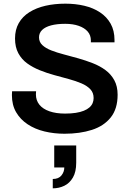

<svg xmlns="http://www.w3.org/2000/svg" viewBox="-20 -718 707 1048"><path d="M332 12Q275 12 223 -0.5Q171 -13 131 -39.5Q91 -66 68 -105.5Q45 -145 45 -199Q45 -205 45.5 -211Q46 -217 46 -220H177Q177 -218 176.5 -212.5Q176 -207 176 -203Q176 -170 195 -146.5Q214 -123 250 -110.5Q286 -98 335 -98Q368 -98 393.5 -102Q419 -106 437.5 -113.5Q456 -121 468 -131.5Q480 -142 485.5 -155Q491 -168 491 -183Q491 -212 473 -231Q455 -250 424.5 -263Q394 -276 355.5 -286.5Q317 -297 276.5 -308Q236 -319 197.5 -334.5Q159 -350 128.5 -372Q98 -394 80 -427.5Q62 -461 62 -508Q62 -556 82.5 -592Q103 -628 140.5 -651.5Q178 -675 228 -686.5Q278 -698 337 -698Q392 -698 440.5 -686.5Q489 -675 526 -650.5Q563 -626 584 -588.5Q605 -551 605 -499V-487H476V-497Q476 -526 458.5 -546Q441 -566 409.5 -577Q378 -588 336 -588Q291 -588 259 -579.5Q227 -571 210 -554.5Q193 -538 193 -514Q193 -489 211 -472Q229 -455 259.5 -443Q290 -431 328.5 -421Q367 -411 407.5 -399.5Q448 -388 486.5 -373Q525 -358 555.5 -335.5Q586 -313 604 -280Q622 -247 622 -201Q622 -124 584.5 -77Q547 -30 481.5 -9Q416 12 332 12ZM268 310V259Q300 259 315.5 239.5Q331 220 331 196H276V76H396V170Q396 220 378 251Q360 282 331 296Q302 310 268 310Z"/></svg>

Font: Archivo SemiBold
Style: Regular
Weight: 600
Designer: Hector Gatti
Foundry: Omnibus-Type
Version: Version 2.001